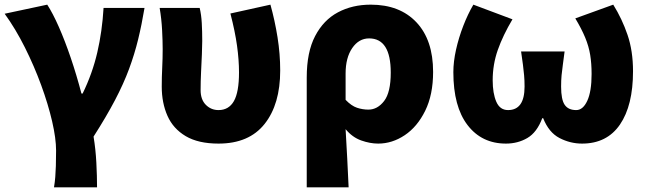

<svg xmlns="http://www.w3.org/2000/svg" viewBox="-23 -603 2785 825"><path d="M209 202Q213 178 214.5 157.5Q216 137 217 110.5Q218 84 218 44Q218 -8 201 -81.5Q184 -155 154 -237Q124 -319 84 -399Q44 -479 -3 -544L180 -583Q204 -546 230 -487Q256 -428 281 -354.5Q306 -281 327 -201H332Q374 -287 395 -377.5Q416 -468 422 -569H598Q586 -497 570.5 -433.5Q555 -370 531.5 -306.5Q508 -243 471 -172.5Q434 -102 379 -16Q388 38 391 96Q394 154 394 202Z M916 14Q829 14 775 -18Q721 -50 696.5 -105.5Q672 -161 672 -231Q672 -272 674 -312Q676 -352 676 -392Q676 -426 673.5 -474Q671 -522 663 -569H835Q842 -540 844 -504Q846 -468 846 -427Q846 -405 844.5 -370Q843 -335 841 -294.5Q839 -254 839 -216Q839 -175 861.5 -152.5Q884 -130 916 -130Q960 -130 982 -168.5Q1004 -207 1004 -292Q1004 -345 995.5 -406.5Q987 -468 967 -545L1139 -583Q1158 -515 1169.5 -443Q1181 -371 1181 -300Q1181 -155 1114 -70.5Q1047 14 916 14Z M1295 202V-270Q1295 -379 1331 -448Q1367 -517 1429 -550Q1491 -583 1570 -583Q1695 -583 1766.5 -507Q1838 -431 1838 -294Q1838 -196 1804 -127Q1770 -58 1716 -22Q1662 14 1602 14Q1567 14 1529 0.5Q1491 -13 1462 -48Q1466 16 1469 78Q1472 140 1475 202ZM1560 -132Q1599 -132 1627.5 -169Q1656 -206 1656 -291Q1656 -438 1563 -438Q1519 -438 1490.5 -396.5Q1462 -355 1462 -287V-174Q1487 -148 1511 -140Q1535 -132 1560 -132Z M2151 14Q2047 14 1986 -65.5Q1925 -145 1925 -293Q1925 -338 1936.5 -389.5Q1948 -441 1967.5 -491.5Q1987 -542 2011 -583L2179 -520Q2138 -451 2116 -388.5Q2094 -326 2094 -258Q2094 -202 2109.5 -166Q2125 -130 2160 -130Q2231 -130 2231 -231Q2231 -258 2229 -279.5Q2227 -301 2224 -325Q2221 -349 2216 -382H2403Q2399 -349 2395.5 -325Q2392 -301 2390 -279.5Q2388 -258 2388 -231Q2388 -175 2403.5 -152.5Q2419 -130 2453 -130Q2482 -130 2500.5 -170Q2519 -210 2519 -285Q2519 -330 2513 -367Q2507 -404 2491.5 -441.5Q2476 -479 2449 -524L2612 -583Q2650 -522 2673.5 -453Q2697 -384 2697 -297Q2697 -150 2641 -68Q2585 14 2478 14Q2427 14 2381 -10Q2335 -34 2311 -95H2307Q2284 -34 2243 -10Q2202 14 2151 14Z"/></svg>

Font: Source Han Sans CN Heavy
Style: Regular
Weight: 900
Designer: Ryoko NISHIZUKA 西塚涼子 (kana, bopomofo & ideographs); Paul D. Hunt (Latin, Greek & Cyrillic); Sandoll Communications 산돌커뮤니
Foundry: Adobe
Version: Version 2.000;hotconv 1.0.107;makeotfexe 2.5.65593